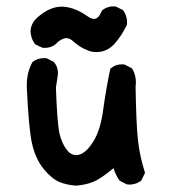

<svg xmlns="http://www.w3.org/2000/svg" viewBox="-20 -585 540 605"><path d="M64.5 -317.9Q64.5 -356 81.1 -387.2L82 -389.2L83 -390.1Q98.6 -401.9 119.1 -401.9Q122.1 -401.9 127 -401.4L149.4 -390.1Q157.2 -380.9 159.9 -371.8Q162.6 -362.8 162.6 -354.5Q162.6 -351.1 162.1 -347.7L156.2 -309.1Q160.2 -195.3 167.7 -163.3Q175.3 -131.3 192.4 -110.4Q204.6 -96.2 219.7 -96.2Q247.1 -96.2 273.4 -138.2Q296.4 -173.8 304.9 -237.5Q313.5 -301.3 327.6 -368.7L330.1 -370.1Q343.8 -382.3 364.3 -382.3Q367.2 -382.3 372.1 -381.8L395 -370.1L396.5 -368.7Q408.2 -349.6 408.2 -326.2Q408.2 -319.8 407.2 -313Q409.2 -190.9 415 -140.6Q420.9 -90.3 437 -40.5L425.3 -16.1Q414.6 -8.3 405.3 -5.9Q396 -3.4 390.1 -3.4Q384.3 -3.4 379.9 -3.9L356.9 -15.6Q343.3 -35.2 337.9 -55.2Q297.4 -21.5 274.4 -12.2Q249 -2 218.8 0Q191.4 -2 168 -11.2Q143.6 -21 117.9 -52.2Q92.3 -83.5 81.1 -131.8Q70.3 -179.7 64.5 -309.1Q64.5 -313.5 64.5 -317.9ZM189.5 -464.8Q182.1 -464.8 176.8 -461.9Q166 -457 155.8 -446.3Q141.6 -434.1 121.1 -434.1Q118.2 -434.1 113.3 -434.6L90.3 -445.8Q83 -456.1 79.6 -466.8Q76.2 -477.5 76.2 -489.3V-489.7Q78.6 -508.3 89.8 -522L98.1 -530.3Q137.2 -564 173.3 -564Q176.3 -564 178.7 -564Q216.8 -561.5 255.9 -533.7Q267.6 -525.4 276.4 -525.4Q290.5 -525.4 300.3 -549.8L301.3 -551.8Q310.5 -559.6 321.3 -562.5Q328.6 -564.9 334.5 -564.9Q339.8 -564.9 344.7 -564.5L367.7 -553.2L368.7 -551.3Q380.4 -535.2 380.4 -514.6Q380.4 -511.7 379.9 -506.8Q362.8 -471.2 339.8 -445.8Q316.4 -420.9 283.2 -420.9Q270 -420.9 256.8 -426Q243.7 -431.2 232.7 -438Q221.7 -444.8 210.7 -454.8Q199.7 -464.8 189.5 -464.8Z"/></svg>

Font: Bakudai
Style: Bold
Weight: 700
Version: Version 1.48